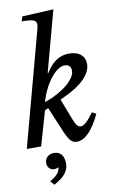

<svg xmlns="http://www.w3.org/2000/svg" viewBox="-114 -890 740 1199"><g transform="rotate(-10 256.0 -290.0)"><path d="M357 -80Q386 -80 439 -155L465 -141Q393 10 316 10Q292 10 276.5 -7Q261 -24 242 -68L175 -228L153 -218L90 0H-1L192 -717Q199 -742 199 -754Q199 -775 180 -782.5Q161 -790 106 -790L115 -820L314 -830L210 -445L214 -444Q272 -541 361 -541Q409 -541 435.5 -518.5Q462 -496 462 -458Q462 -410 416 -363.5Q370 -317 286 -279L260 -267L311 -135Q330 -80 357 -80ZM162 -268Q205 -283 242 -303Q279 -323 305.5 -345Q332 -367 347 -389.5Q362 -412 362 -432Q362 -473 321 -473Q300 -473 277 -456.5Q254 -440 232 -412Q210 -384 191.5 -346.5Q173 -309 162 -268ZM108 224Q142 205 157.5 186.5Q173 168 173 146Q162 154 147 154Q127 154 115 141Q103 128 103 107Q103 84 119.5 69Q136 54 162 54Q192 54 208.5 74.5Q225 95 225 133Q225 165 203.5 193.5Q182 222 130 250Z"/></g></svg>

Font: SVN-Libre Baskerville
Style: Italic
Weight: 400
Italic angle: -14°
Designer: Pablo Impallari, Rodrigo Fuenzalida
Foundry: Pablo Impallari, Rodrigo Fuenzalida
Version: Version 1.000; ttfautohint (v1.8.4)